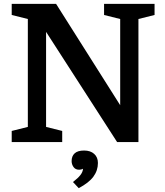

<svg xmlns="http://www.w3.org/2000/svg" viewBox="-20 -740 857 1000"><path d="M125 -79V-641L41 -662V-720H272L606 -192V-641L522 -662V-720H785V-662L701 -641V0H590L220 -574V-79L304 -58V0H41V-58ZM418 44Q451 44 470.5 61.5Q490 79 490 109Q490 148 466.5 180Q443 212 390 240L360 208Q386 188 398.5 172Q411 156 412 141L409 139Q406 144 392 144Q373 144 363 130Q353 116 353 99Q353 73 369 58.5Q385 44 418 44Z"/></svg>

Font: Domine
Style: Bold
Weight: 700
Designer: Pablo Impallari, Rodrigo Fuenzalida, Brenda Gallo
Foundry: Pablo Impallari, Rodrigo Fuenzalida, Brenda Gallo
Version: Version 2.000